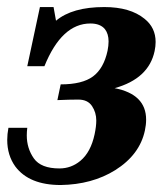

<svg xmlns="http://www.w3.org/2000/svg" viewBox="-36 -516 470 542"><path d="M135.3 6.3Q46.4 6.3 7.3 -45.9Q-15.6 -77.6 -15.6 -121.1Q-15.6 -137.2 -12.2 -155.3H41Q39.6 -144 39.6 -133.8Q39.6 -97.2 59.6 -68.8Q79.6 -40.5 131.8 -40.5Q165 -40.5 190.9 -62Q220.2 -86.4 231 -136.7Q235.8 -159.2 235.8 -175.8Q235.8 -198.7 223.6 -216.8Q211.4 -234.9 185.1 -234.9Q161.1 -234.9 126 -233.4L135.3 -277.8Q196.3 -277.8 226.6 -300.3Q256.8 -322.8 267.6 -372.6Q270.5 -387.2 270.5 -398.9Q270.5 -420.4 260.3 -433.6Q247.1 -449.7 219.2 -449.7Q138.2 -449.7 89.4 -329.1H41L76.7 -496.1H115.2L122.1 -457.5Q168 -496.1 258.3 -496.1Q331.5 -496.1 372.1 -462.9Q403.3 -438 403.3 -397.5Q403.3 -385.3 400.4 -371.6Q383.8 -293.9 287.6 -267.1Q376.5 -250 376.5 -178.2Q376.5 -163.6 373 -147.5Q358.4 -79.1 289.1 -35.6Q224.1 4.9 135.3 6.3Z"/></svg>

Font: Munson
Style: Bold Italic
Weight: 700
Italic angle: -12°
Designer: Paul James MIller
Foundry: High-Logic / Made with FontCreator
Version: Version 2.10;May 5, 2019;FontCreator 11.5.0.2430 64-bit